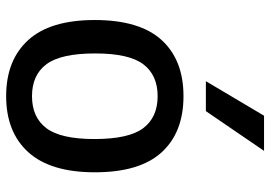

<svg xmlns="http://www.w3.org/2000/svg" viewBox="-144 -704 858 609"><g transform="rotate(90 284.5 -399.0)"><path d="M43 -271Q43 -413 106.2 -482.8Q169.5 -552.5 284.5 -552.5Q399.5 -552.5 462.8 -483Q526 -413.5 526 -271.5Q526 -130.5 462.2 -60.2Q398.5 10 284.5 10Q170.5 10 106.8 -59.8Q43 -129.5 43 -271ZM420.5 -270Q420.5 -379 386 -424.8Q351.5 -470.5 284.5 -470.5Q218 -470.5 183.5 -425.2Q149 -380 149 -272.5Q149 -163.5 183.2 -117.8Q217.5 -72 284.5 -72Q351.5 -72 386 -117.5Q420.5 -163 420.5 -270ZM237 -623.5 346.5 -808H458L332 -623.5Z"/></g></svg>

Font: Encode Sans Medium
Style: Regular
Weight: 500
Designer: Multiple Designers
Foundry: Impallari Type
Version: Version 2.000